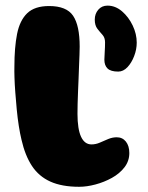

<svg xmlns="http://www.w3.org/2000/svg" viewBox="-20 -652 538 700"><path d="M268.5 29Q205.5 29 163.5 10Q121.5 -9 96.5 -47Q71.5 -85 58.5 -142Q53 -164.5 48.5 -193.2Q44 -222 41 -253.5Q38 -285 35.8 -314.8Q33.5 -344.5 32.8 -369.2Q32 -394 32.5 -409.5Q32.5 -478.5 42.2 -528Q52 -577.5 79.2 -603.8Q106.5 -630 159 -630Q222.5 -630 246.5 -594.5Q270.5 -559 270.5 -482Q270.5 -470.5 269.8 -452.5Q269 -434.5 268.2 -412.2Q267.5 -390 266.5 -366Q265.5 -342 264.5 -318.2Q263.5 -294.5 263 -273.8Q262.5 -253 262.5 -237Q262.5 -209 265.8 -188.2Q269 -167.5 275.5 -153.5Q282 -139.5 291.5 -132.5Q301 -125.5 313.5 -125.5Q329 -125.5 344 -132Q359 -138.5 374.2 -145Q389.5 -151.5 405.5 -151.5Q426.5 -151.5 439 -135.8Q451.5 -120 451.5 -94Q451.5 -65 433.8 -42Q416 -19 388 -3.5Q360 12 328.2 20.5Q296.5 29 268.5 29ZM411 -391Q384 -391 372.2 -402.2Q360.5 -413.5 360.5 -434.5Q360.5 -444 361.8 -462.5Q363 -481 363 -497.5Q363 -514.5 353.8 -524.8Q344.5 -535 335 -547.2Q325.5 -559.5 325.5 -580.5Q325.5 -601.5 338.2 -616.5Q351 -631.5 372 -631.5Q400.5 -631.5 424.8 -610.8Q449 -590 463.8 -559Q478.5 -528 478.5 -496.5Q478.5 -472 469.2 -447.8Q460 -423.5 444.8 -407.2Q429.5 -391 411 -391Z"/></svg>

Font: Gluten ExtraBold
Style: Regular
Weight: 800
Designer: Tyler Finck
Foundry: Etcetera Type Company
Version: Version 1.300